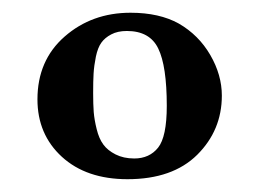

<svg xmlns="http://www.w3.org/2000/svg" viewBox="-20 -586 408 303"><path d="M39.1 -429.2C39.1 -392.4 51.9 -362.2 77.6 -338.6C103.4 -315 137.9 -303.2 181.2 -303.2C228.7 -303.2 265.4 -316.1 291.3 -341.8C317.1 -367.5 330.1 -398.6 330.1 -435.1C330.1 -456.9 324 -478.3 311.8 -499.3C299.6 -520.3 283 -536.8 262.2 -548.8C241.7 -560.2 216.3 -565.9 186 -565.9C145.3 -565.9 110.7 -553.4 82 -528.3C53.4 -503.3 39.1 -470.2 39.1 -429.2ZM180.2 -537.1C204.3 -537.1 220.8 -527.9 229.7 -509.5C238.7 -491.1 243.2 -460.9 243.2 -418.9C243.2 -386.4 238.6 -364.4 229.5 -353C220.4 -341.6 207.8 -335.9 191.9 -335.9C180.5 -335.9 170.7 -338.1 162.4 -342.3C154.1 -346.5 147.6 -351.7 143.1 -357.9C138.5 -364.1 135 -372.2 132.6 -382.1C130.1 -392 128.6 -401 127.9 -409.2C127.3 -417.3 127 -427.2 127 -439C127 -451.7 127.2 -462.1 127.7 -470.2C128.2 -478.4 129.4 -487.1 131.3 -496.6C133.3 -506 136.1 -513.3 139.9 -518.6C143.6 -523.8 148.8 -528.2 155.5 -531.7C162.2 -535.3 170.4 -537.1 180.2 -537.1Z"/></svg>

Font: Linux Biolinum G
Style: Bold
Weight: 700
Designer: Philipp H. Poll
Foundry: Philipp H. Poll
Version: Version 1.1.0